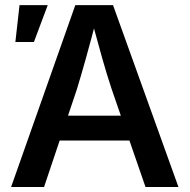

<svg xmlns="http://www.w3.org/2000/svg" viewBox="-20 -748 758 768"><path d="M24.4 0 281.2 -727.5H432.1L693.8 0H562L426.8 -391.1Q408.7 -445.3 388.7 -515.6Q368.7 -585.9 343.3 -680.2H368.2Q343.3 -585.4 323.5 -514.4Q303.7 -443.4 287.6 -391.1L156.2 0ZM168.9 -186V-285.2H549.3V-186ZM41.5 -580.1 58.1 -727.5H170.9L115.7 -580.1Z"/></svg>

Font: Inter Cardless
Style: Medium
Weight: 500
Designer: Rasmus Andersson
Foundry: rsms
Version: Version 4.001;git-9221beed3